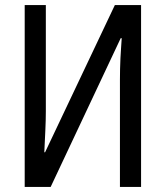

<svg xmlns="http://www.w3.org/2000/svg" viewBox="-20 -734 649 754"><path d="M77 -714H160V-297Q160 -280 159.5 -261Q159 -242 158 -221Q157 -200 156 -178.5Q155 -157 154 -136H157L431 -714H534V0H451V-422Q451 -441 451.5 -462.5Q452 -484 453 -505Q454 -526 455.5 -546.5Q457 -567 458 -584H454L179 0H77Z"/></svg>

Font: Noto Sans Display Condensed
Style: Regular
Weight: 400
Width: 3
Designer: Monotype Design Team
Foundry: Monotype Imaging Inc.
Version: Version 2.003